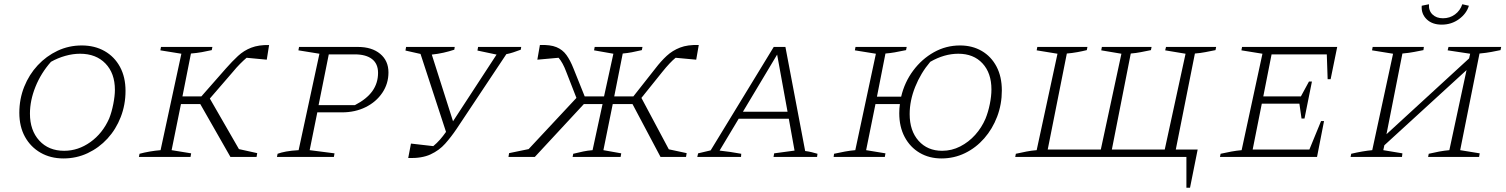

<svg xmlns="http://www.w3.org/2000/svg" viewBox="-20 -739 7091 904"><path d="M279 7Q218 7 171 -20Q124 -47 97.5 -95Q71 -143 71 -208Q71 -273 94 -330.5Q117 -388 157.5 -431.5Q198 -475 251 -500Q304 -525 365 -525Q426 -525 472.5 -498.5Q519 -472 545 -424Q571 -376 571 -311Q571 -246 548.5 -188Q526 -130 486 -86.5Q446 -43 393 -18Q340 7 279 7ZM282 -29Q348 -29 405.5 -70Q463 -111 494 -181Q506 -211 513.5 -249.5Q521 -288 521 -316Q521 -394 476.5 -440Q432 -486 357 -486Q323 -486 287.5 -476Q252 -466 220 -448Q173 -395 147 -330.5Q121 -266 121 -204Q121 -125 165 -77Q209 -29 282 -29Z M634 0 637 -15Q659 -21 685 -25.5Q711 -30 736 -32L834 -486L735 -502L738 -518H980L977 -503Q956 -498 930.5 -493.5Q905 -489 879 -487L839 -285H928L1044 -417Q1073 -450 1100.5 -475.5Q1128 -501 1163 -514.5Q1198 -528 1247 -527L1236 -458L1141 -467Q1127 -455 1110.5 -438.5Q1094 -422 1076 -400L968 -275L1105 -37L1191 -18L1188 0H1065L923 -249H832L788 -32L880 -17L877 0Z M1284 0 1287 -15Q1303 -21 1327 -25.5Q1351 -30 1386 -32L1484 -486L1385 -502L1388 -518H1665Q1731 -518 1770 -485.5Q1809 -453 1809 -398Q1809 -345 1780 -302Q1751 -259 1701.5 -234.5Q1652 -210 1590 -210H1474L1438 -32L1555 -17L1552 0ZM1650 -483H1528L1480 -244H1651Q1707 -273 1733.5 -310.5Q1760 -348 1760 -396Q1760 -439 1731.5 -461Q1703 -483 1650 -483Z M1902 5 1915 -63 2020 -51Q2037 -65 2051.5 -81.5Q2066 -98 2080 -118L1960 -485L1889 -501L1892 -518H2121L2119 -505Q2095 -497 2068.5 -491Q2042 -485 2013 -482L2113 -168L2318 -482L2228 -501L2231 -518H2434L2432 -505Q2413 -498 2396.5 -492.5Q2380 -487 2364 -484L2129 -131Q2104 -94 2076 -62.5Q2048 -31 2007 -12Q1966 7 1902 5Z M2498 0H2374L2377 -18L2469 -37L2694 -278L2646 -401Q2630 -444 2610 -467L2510 -458L2522 -527Q2571 -529 2600 -517Q2629 -505 2647 -480Q2665 -455 2680 -417L2733 -285H2824L2868 -486L2777 -502L2780 -518H3005L3002 -503Q2976 -497 2955.5 -493Q2935 -489 2912 -487L2872 -285H2962L3066 -417Q3092 -451 3119 -476Q3146 -501 3182 -515Q3218 -529 3270 -527L3258 -458L3161 -467Q3135 -446 3098 -400L3000 -278L3129 -36L3213 -18L3210 0H3090L2958 -249H2865L2821 -32L2905 -17L2902 0H2676L2679 -15Q2708 -22 2727 -26Q2746 -30 2770 -32L2817 -249H2729Z M3771 -28Q3787 -26 3801.5 -22.5Q3816 -19 3829 -15L3827 0H3622L3625 -17L3721 -30L3694 -180H3458L3368 -30Q3394 -27 3419 -23.5Q3444 -20 3470 -15L3469 0H3263L3267 -17L3326 -31L3623 -518H3678ZM3478 -213H3688L3639 -482Z M3905 0 3907 -15Q3934 -21 3958.5 -25.5Q3983 -30 4007 -32L4104 -486L4005 -502L4008 -518H4249L4246 -503Q4212 -496 4192.5 -492.5Q4173 -489 4149 -487L4109 -284H4223Q4239 -352 4279.5 -406.5Q4320 -461 4377 -493Q4434 -525 4500 -525Q4558 -525 4602.5 -499Q4647 -473 4672 -425.5Q4697 -378 4697 -313Q4697 -248 4675 -190Q4653 -132 4614 -87.5Q4575 -43 4523.5 -18Q4472 7 4413 7Q4355 7 4310 -19.5Q4265 -46 4239.5 -94Q4214 -142 4214 -206Q4214 -228 4217 -249H4102L4058 -32L4149 -17L4146 0ZM4416 -29Q4461 -29 4501 -49.5Q4541 -70 4571.5 -104Q4602 -138 4620 -180Q4633 -212 4640.5 -249.5Q4648 -287 4648 -318Q4648 -395 4606 -440.5Q4564 -486 4492 -486Q4426 -486 4360 -448Q4315 -395 4289 -330Q4263 -265 4263 -202Q4263 -123 4305 -76Q4347 -29 4416 -29Z M4760 0 4763 -15Q4790 -21 4813 -25.5Q4836 -30 4861 -32L4959 -486L4861 -502L4864 -518H5100L5097 -503Q5077 -498 5052.5 -493.5Q5028 -489 5003 -487L4913 -35H5163L5260 -486L5165 -502L5168 -518H5402L5399 -503Q5374 -498 5351.5 -493.5Q5329 -489 5304 -487L5215 -35H5464L5562 -486L5466 -502L5470 -518H5706L5703 -503Q5678 -498 5655 -493.5Q5632 -489 5606 -487L5516 -35H5619L5583 145H5566V0Z M5724 0 5727 -15Q5753 -21 5778 -25.5Q5803 -30 5826 -32L5924 -486L5825 -502L5828 -518H6276L6245 -366H6231L6227 -483H5967L5928 -285H6105L6143 -355H6157L6122 -181H6108L6098 -251H5921L5878 -35H6145L6200 -169H6214L6181 0Z M6339 0 6342 -15Q6397 -28 6441 -32L6539 -486L6440 -502L6443 -518H6684L6682 -503Q6661 -499 6638.5 -494.5Q6616 -490 6583 -487L6508 -107L6897 -464L6902 -486L6796 -502L6800 -518H7048L7045 -503Q7025 -499 7002 -494.5Q6979 -490 6946 -487L6855 -32L6947 -17L6944 0H6704L6707 -15Q6732 -21 6756.5 -25.5Q6781 -30 6804 -32L6885 -409L6498 -55L6493 -32L6583 -17L6581 0ZM6768 -623Q6723 -623 6697 -648.5Q6671 -674 6674 -712L6708 -719Q6706 -689 6724.5 -671Q6743 -653 6774 -653Q6806 -653 6830.5 -671Q6855 -689 6865 -719L6896 -712Q6885 -675 6849.5 -649Q6814 -623 6768 -623Z"/></svg>

Font: Piazzolla SC ExtraLight
Style: Italic
Weight: 200
Italic angle: -11.3°
Designer: Juan Pablo del Peral
Foundry: Huerta Tipografica
Version: Version 1.330